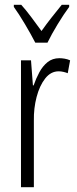

<svg xmlns="http://www.w3.org/2000/svg" viewBox="-20 -785 323 805"><path d="M229 -541Q239 -541 251 -539Q263 -537 274 -532L264 -478Q257 -481 246.5 -483.5Q236 -486 226 -486Q193 -486 169.5 -456Q146 -426 133.5 -378.5Q121 -331 122 -279V0H68V-532H110L118 -427H121Q131 -456 145 -482Q159 -508 179.5 -524.5Q200 -541 229 -541ZM128 -606Q110 -641 84.5 -684Q59 -727 38 -756V-765H69Q88 -744 110.5 -714Q133 -684 154 -655Q176 -686 195 -710Q214 -734 239 -765H270V-756Q247 -725 221.5 -683Q196 -641 179 -606Z"/></svg>

Font: Noto Sans Myanmar ExtraCondensed Light
Style: Regular
Weight: 300
Width: 2
Designer: Monotype Design Team
Foundry: Monotype Imaging Inc.
Version: Version 2.107; ttfautohint (v1.8.4.7-5d5b)